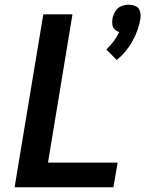

<svg xmlns="http://www.w3.org/2000/svg" viewBox="-20 -796 618 816"><path d="M476 -541Q517 -574 543 -621Q569 -668 577 -717Q579 -733 575 -748Q571 -763 557 -769.5Q543 -776 527 -776Q511 -776 495 -769.5Q479 -763 470 -748Q461 -733 458 -717Q456 -704 457.5 -692Q459 -680 467.5 -671.5Q476 -663 487 -660Q477 -639 463 -620.5Q449 -602 432 -586ZM42 0H462L480 -105H184L288 -735H164Z"/></svg>

Font: Iosevka Sparkle Oblique
Style: Bold
Weight: 700
Italic angle: -9°
Designer: Belleve Invis
Foundry: Belleve Invis
Version: Version 4.5.0; ttfautohint (v1.8.3)